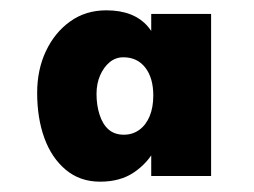

<svg xmlns="http://www.w3.org/2000/svg" viewBox="-20 -742 493 372"><path d="M174 -390Q135 -390 107.5 -413Q80 -436 66 -474.5Q52 -513 52 -562Q52 -607 69 -643Q86 -679 116 -700.5Q146 -722 186 -722Q240 -722 267 -690Q294 -658 294 -598L273 -648V-715H389V-401H273V-474L294 -506Q294 -479 280 -452.5Q266 -426 239.5 -408Q213 -390 174 -390ZM220 -481Q237 -481 250 -490.5Q263 -500 270 -517Q277 -534 277 -557Q277 -591 261.5 -611Q246 -631 219 -631Q204 -631 192.5 -621.5Q181 -612 174 -596Q167 -580 167 -560Q167 -538 173 -519.5Q179 -501 190.5 -491Q202 -481 220 -481Z"/></svg>

Font: Lexend Exa
Style: Bold
Weight: 700
Designer: Bonnie Shaver-Troup, Thomas Jockin
Foundry: Lexend
Version: Version 1.007